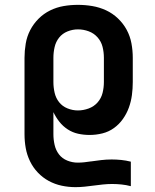

<svg xmlns="http://www.w3.org/2000/svg" viewBox="-20 -548 640 791"><path d="M291 223Q262 223 234 217Q206 211 181 197.5Q156 184 136 163Q116 142 103.5 116Q91 90 86 62Q81 34 81 5V-310Q81 -339 86 -368.5Q91 -398 104.5 -424Q118 -450 139 -471Q160 -492 186.5 -505Q213 -518 242 -523Q271 -528 301 -528Q331 -528 360.5 -523Q390 -518 417 -505.5Q444 -493 466 -472Q488 -451 502 -425Q516 -399 521.5 -369.5Q527 -340 527 -310V-210Q527 -183 523.5 -156.5Q520 -130 511 -105Q502 -80 486.5 -58Q471 -36 449.5 -20.5Q428 -5 402 1.5Q376 8 349 8Q325 8 302 3Q279 -2 259 -15Q239 -28 224.5 -46.5Q210 -65 200 -86V5Q200 27 205 49Q210 71 223 88Q236 105 257 113.5Q278 122 300 122Q314 122 327.5 120.5Q341 119 354 117H355Q376 114 397 111.5Q418 109 440 109Q460 109 479.5 111Q499 113 519 118V219Q500 214 480.5 212Q461 210 442 210Q423 210 404 212Q385 214 366.5 216.5Q348 219 329 221Q310 223 291 223ZM301 -93Q323 -93 345 -101Q367 -109 382 -126Q397 -143 402.5 -165Q408 -187 408 -210V-310Q408 -333 402.5 -355Q397 -377 382 -394Q367 -411 345.5 -419Q324 -427 301 -427Q279 -427 258 -418.5Q237 -410 223.5 -393Q210 -376 205 -354Q200 -332 200 -310V-210Q200 -188 205 -166Q210 -144 223.5 -127Q237 -110 258 -101.5Q279 -93 301 -93Z"/></svg>

Font: Iosevka SS04 Extended
Style: Bold
Weight: 700
Width: 7
Monospace: yes
Designer: Belleve Invis
Foundry: Belleve Invis
Version: Version 19.0.0; ttfautohint (v1.8.4)